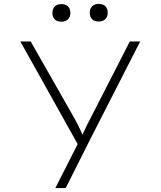

<svg xmlns="http://www.w3.org/2000/svg" viewBox="-20 -732 821 982"><path d="M263 230 388 -16 398 42 84 -520H137L356 -135Q378 -97 393 -63.5Q408 -30 419 -3L391 -22Q404 -46 413 -67Q422 -88 434 -110L644 -520H697L435 -7L316 230ZM485 -622Q463 -622 451 -634Q439 -646 439 -667Q439 -687 451 -699.5Q463 -712 485 -712Q507 -712 519 -700Q531 -688 531 -667Q531 -647 519 -634.5Q507 -622 485 -622ZM294 -621Q272 -621 260 -633Q248 -645 248 -666Q248 -686 260 -698.5Q272 -711 294 -711Q316 -711 328 -699Q340 -687 340 -666Q340 -646 328 -633.5Q316 -621 294 -621Z"/></svg>

Font: Lexend Peta ExtraLight
Style: Regular
Weight: 250
Version: Version 1.007